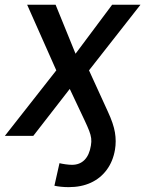

<svg xmlns="http://www.w3.org/2000/svg" viewBox="-39 -562 601 794"><path d="M245.1 211.9Q229.5 211.9 214.4 210.4Q199.2 209 186 206.1L207 112.8Q216.3 115.2 231.7 117.4Q247.1 119.6 258.8 119.6Q290.5 119.6 310.5 99.4Q330.6 79.1 336.9 40Q339.8 23.9 338.1 10Q336.4 -3.9 329.8 -21Q323.2 -38.1 311 -64L249.5 -194.3L98.6 0H-19L193.8 -271L73.2 -542.5H190.9L273.4 -339.8L424.8 -542.5H542L329.1 -271L407.2 -100.1Q430.2 -50.8 436.3 -14.4Q442.4 22 436.5 57.1Q428.2 105.5 402.3 140.4Q376.5 175.3 336.7 193.6Q296.9 211.9 245.1 211.9Z"/></svg>

Font: Inter 16pt Medium
Style: Italic
Weight: 500
Italic angle: -9.3988°
Version: Version 4.001;git-66647c0bb